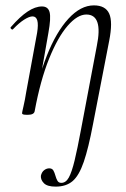

<svg xmlns="http://www.w3.org/2000/svg" viewBox="-20 -419 469 714"><path d="M187 275Q156 275 143.5 262.5Q131 250 132 235Q135 221 144 214Q153 207 163 207Q174 207 178.5 215Q183 223 186 234Q189 245 193.5 253Q198 261 208 261Q225 261 236 241Q247 221 257.5 177.5Q268 134 281 64L340 -248Q364 -365 301 -365Q268 -365 231.5 -323Q195 -281 162.5 -200.5Q130 -120 109 -6L98 -7Q119 -123 154 -211.5Q189 -300 234.5 -349.5Q280 -399 329 -399Q372 -399 386 -368.5Q400 -338 386 -267L326 42Q309 132 291.5 183Q274 234 250 254.5Q226 275 187 275ZM83 8Q70 8 66 6.5Q62 5 62 2Q62 -1 67.5 -24.5Q73 -48 77 -74L118 -297Q128 -358 101 -358Q89 -358 70 -346Q51 -334 29 -311Q26 -307 21.5 -311.5Q17 -316 21 -319Q54 -357 82.5 -376Q111 -395 136 -395Q159 -395 164.5 -373.5Q170 -352 160 -297L109 -6Q107 8 83 8Z"/></svg>

Font: Cormorant Garamond Light
Style: Italic
Weight: 300
Italic angle: -10°
Designer: Christian Thalmann (Catharsis Fonts)
Foundry: Catharsis Fonts
Version: Version 4.001